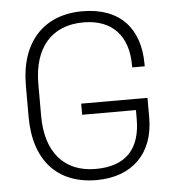

<svg xmlns="http://www.w3.org/2000/svg" viewBox="-52 -762 748 825"><g transform="rotate(-5 322.0 -350.0)"><path d="M64 -282C64 -95 162 14 332 14C485 14 580 -79 580 -233V-319H294V-271H526V-233C526 -107 466 -34 332 -34C196 -34 118 -125 118 -281V-419C118 -575 196 -666 334 -666C459 -666 526 -590 526 -464V-455H580V-464C580 -618 496 -714 333 -714C167 -714 64 -605 64 -417Z"/></g></svg>

Font: Space Text Light
Style: Regular
Weight: 300
Designer: Florian Karsten (Space Text), Colophon Foundry (Space Mono)
Foundry: Florian Karsten
Version: Version 1.003;PS 001.003;hotconv 1.0.88;makeotf.lib2.5.64775